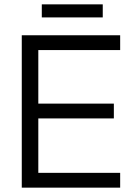

<svg xmlns="http://www.w3.org/2000/svg" viewBox="-20 -862 622 882"><path d="M80 -700H532V-632H156V-386H503V-318H156V-68H532V0H80ZM172 -842H452V-782H172Z"/></svg>

Font: Chakra Petch
Style: Regular
Weight: 400
Designer: Katatrad Aksorn Co.,Ltd.
Foundry: Cadson Demak Co.,Ltd.
Version: Version 1.000; ttfautohint (v1.6)